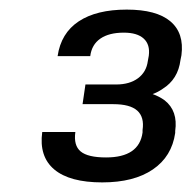

<svg xmlns="http://www.w3.org/2000/svg" viewBox="-20 -805 399 400"><path d="M193 -425Q125 -425 93 -452Q61 -479 68 -530H137Q133 -502 148 -489.5Q163 -477 201 -477Q270 -477 277 -529V-534Q281 -561 266 -574.5Q251 -588 216 -588H152L158 -629H222Q250 -629 267.5 -642Q285 -655 288 -678L290 -689Q293 -712 279.5 -724.5Q266 -737 238 -737Q207 -737 189 -724.5Q171 -712 168 -688H100Q107 -736 144 -760.5Q181 -785 244 -785Q306 -785 335 -760.5Q364 -736 358 -690L356 -680Q351 -640 319 -620Q309 -613 298 -609Q312 -604 323 -596Q351 -574 345 -532V-528Q338 -479 298.5 -452Q259 -425 193 -425Z"/></svg>

Font: Pathway Extreme 8pt Thin 12pt Light
Style: Italic
Weight: 300
Italic angle: -8°
Version: Version 1.001;gftools[0.9.26]